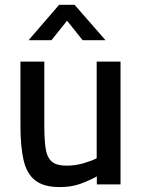

<svg xmlns="http://www.w3.org/2000/svg" viewBox="-20 -751 579 782"><path d="M223.2 10.9Q158.1 10.9 123.3 -16.4Q88.6 -43.6 76 -99.1Q63.3 -154.5 63.3 -238.7V-500H160.5V-238.2Q160.5 -179.5 166.3 -144Q172.2 -108.6 191.5 -92.4Q210.7 -76.3 250.8 -76.3Q288 -76.3 321.3 -86.4Q354.7 -96.5 373.8 -106.3V-500H470.9V0H374.4V-32.5Q339.6 -13.7 304.6 -1.4Q269.7 10.9 223.2 10.9ZM96.5 -587.4 220.7 -731.4H283.8L409.6 -587.4H316.4L253.2 -666.7L189.7 -587.4Z"/></svg>

Font: TitilliumWeb ExtraLight
Style: Regular
Weight: 400
Designer: Mohamed Gaber, Accademia di Belle Arti di Urbino and others
Foundry: Kief Type Foundry, Accademia di Belle Arti di Urbino and others
Version: Version 3.000; ttfautohint (v1.8.2)